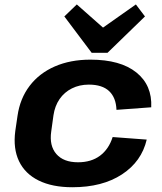

<svg xmlns="http://www.w3.org/2000/svg" viewBox="-20 -812 713 843"><path d="M297.9 10.1Q209.4 10.1 149.6 -19.5Q89.8 -49.1 63.4 -104.5Q37 -159.9 47.1 -236.6L56.9 -303.4Q67.9 -379.6 110.1 -435Q152.3 -490.4 220.6 -520.3Q289 -550.1 376.9 -550.1Q508.8 -550.1 578.7 -493.9Q648.6 -437.7 644 -340.9L491.4 -329.7Q489.4 -383.3 459.2 -411.9Q428.9 -440.5 369.9 -440.5Q328.8 -440.5 295.6 -423.8Q262.4 -407.2 241.5 -376.9Q220.7 -346.6 214.7 -305.4L204.9 -234.6Q195.9 -172 227.4 -135.8Q258.9 -99.5 322.4 -99.5Q380.4 -99.5 419.1 -128.3Q457.8 -157.2 474.6 -210.3L624.2 -199.1Q601.7 -102.8 515.5 -46.3Q429.3 10.1 297.9 10.1ZM616.5 -739.8 452.2 -580.3H382.4L262.5 -739.8L317.2 -792.5L471.5 -656.2H383.2L576.6 -792.5Z"/></svg>

Font: Pathway Extreme 8pt Thin
Style: Italic
Weight: 100
Italic angle: -8°
Designer: Eduardo Rodriguez Tunni
Foundry: Eduardo Rodriguez Tunni
Version: Version 1.000